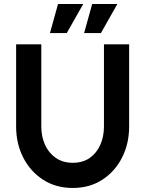

<svg xmlns="http://www.w3.org/2000/svg" viewBox="-20 -920 721 953"><path d="M341 13Q257 13 193.8 -28Q130.5 -69 95.2 -138.2Q60 -207.5 60 -292V-700H185V-292Q185 -242.5 203.2 -201.8Q221.5 -161 256.5 -136.5Q291.5 -112 341 -112Q391 -112 425.5 -136.2Q460 -160.5 478 -201.5Q496 -242.5 496 -292V-700H621V-292Q621 -207.5 586 -138.2Q551 -69 488 -28Q425 13 341 13ZM397.5 -756 437.5 -900H562.5L481 -756ZM228 -756 268 -900H393L311.5 -756Z"/></svg>

Font: Urbanist
Style: Bold
Weight: 700
Designer: Corey Hu
Foundry: Corey Hu
Version: Version 1.330; ttfautohint (v1.8.4.7-5d5b)